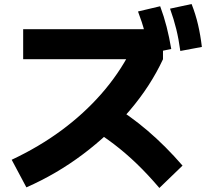

<svg xmlns="http://www.w3.org/2000/svg" viewBox="-20 -875 1040 953"><path d="M38 -82Q174 -146 285 -228Q396 -310 482.5 -408.5Q569 -507 627 -619L676 -581H95V-730H769L789 -660V-581Q727 -448 625 -328Q523 -208 392 -109.5Q261 -11 111 55ZM771 58Q715 -8 659.5 -61.5Q604 -115 545 -160Q486 -205 419 -245L526 -360Q623 -303 712.5 -226.5Q802 -150 886 -53ZM721 -609Q711 -667 698 -716.5Q685 -766 665 -818L775 -844Q794 -793 807 -742Q820 -691 830 -632ZM875 -622Q867 -681 855 -730Q843 -779 824 -832L931 -855Q951 -804 963 -752.5Q975 -701 982 -642Z"/></svg>

Font: M PLUS 1 Thin ExtraBold
Style: Regular
Weight: 800
Version: Version 1.001